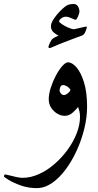

<svg xmlns="http://www.w3.org/2000/svg" viewBox="-74 -632 499 978"><path d="M369.6 -88.4Q369.6 -36.1 356 21Q342.3 78.1 317.9 132.3Q293.5 186.5 261 230.5Q228.5 274.4 190.9 300.3Q153.3 326.2 113.3 326.2Q69.3 326.2 31.2 312.5Q-6.8 298.8 -30.3 284.2Q-53.7 269.5 -53.7 267.1Q-53.7 263.7 -52 260Q-50.3 256.3 -48.3 256.3Q-45.4 256.3 -28.6 260.7Q-11.7 265.1 8.3 269.5Q28.3 273.9 40.5 273.9Q82.5 273.9 124.8 254.6Q167 235.4 204.3 202.9Q241.7 170.4 271 129.9Q300.3 89.4 316.9 46.4Q333.5 3.4 333.5 -36.1Q333.5 -53.7 330.6 -65.4Q327.6 -77.1 323.7 -86.9Q312.5 -72.8 295.2 -57.4Q277.8 -42 254.9 -42Q236.8 -42 218.3 -52.7Q199.7 -63.5 187 -82.5Q174.3 -101.6 174.3 -126Q174.3 -153.3 184.8 -185.8Q195.3 -218.3 210.9 -247.6Q226.6 -276.9 243.4 -295.7Q260.3 -314.5 272.5 -314.5Q293.5 -314.5 315.9 -288.6Q338.4 -262.7 354 -212.2Q369.6 -161.6 369.6 -88.4ZM285.2 -174.3Q277.8 -186 266.8 -192.4Q255.9 -198.7 249 -198.7Q238.3 -198.7 233.9 -190.2Q229.5 -181.6 229.5 -169.9Q229.5 -164.1 236.1 -156Q242.7 -147.9 252 -147.9Q260.3 -147.9 270.8 -156Q281.2 -164.1 285.2 -174.3ZM368.2 -492.7Q368.2 -488.8 361.3 -471.2Q354.5 -453.6 340.3 -449.7Q332 -447.3 306.4 -437.3Q280.8 -427.2 252 -416.5Q217.8 -403.3 200.7 -395.3Q183.6 -387.2 178.2 -387.2Q172.9 -387.2 172.9 -393.1Q172.9 -398.4 179.7 -412.4Q186.5 -426.3 189.9 -430.7Q193.8 -435.5 206.5 -442.4Q219.2 -449.2 224.6 -451.2Q213.9 -454.6 199.7 -466.6Q185.5 -478.5 185.5 -498Q185.5 -515.1 200.7 -537.1Q215.8 -559.1 232.4 -575.7Q259.8 -603 272.9 -607.4Q286.1 -611.8 300.3 -611.8Q315.9 -611.8 323.2 -599.4Q330.6 -586.9 330.6 -572.8Q330.6 -567.9 327.1 -557.9Q323.7 -547.9 319.1 -539.6Q314.5 -531.2 311.5 -531.2Q306.6 -531.2 290.3 -539.1Q273.9 -546.9 261.2 -546.9Q249 -546.9 238 -538.6Q227.1 -530.3 227.1 -522Q227.1 -519 240.2 -509.8Q253.4 -500.5 271.5 -492.2Q289.6 -483.9 303.2 -482.9Q320.3 -487.3 340.1 -491.5Q359.9 -495.6 363.8 -496.6Q368.2 -497.6 368.2 -492.7Z"/></svg>

Font: Scheherazade New Rohingya
Style: Regular
Weight: 400
Designer: SIL International
Foundry: SIL International
Version: Version 3.000 ; LngRng